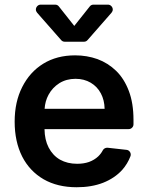

<svg xmlns="http://www.w3.org/2000/svg" viewBox="-20 -789 633 820"><path d="M166.2 -23.4Q106.5 -58.2 74.6 -120.7Q42.6 -184.3 42.6 -269.5Q42.6 -354 74.9 -417.3Q107.2 -481.5 164.8 -517Q222.7 -552.6 300.8 -552.6Q351.2 -552.6 396.3 -536.6Q441.4 -519.9 475.9 -486.5Q510.3 -453.1 530.2 -400.6Q550.1 -348.4 550.1 -277V-258.2Q550.1 -249.6 544 -243.6Q538 -237.6 529.5 -237.6H170.1Q170.8 -191.8 187.5 -159.4Q205.3 -125 236.2 -107.2Q267.8 -89.5 309.3 -89.5Q337.7 -89.5 360.1 -97.3Q383.2 -105.8 399.5 -121.1Q411.9 -133.2 419 -147Q421.9 -152.7 427.7 -155.7Q433.6 -158.7 440 -158L519.9 -149.1Q528.1 -148.4 533.2 -142.4Q538.4 -136.4 538.4 -128.6Q538.4 -124.3 536.9 -121.1Q524.9 -89.5 501.8 -63.2Q469.8 -28.1 420.5 -8.5Q371.1 10.7 307.5 10.7Q225.5 10.7 166.2 -23.4ZM426.8 -324.2Q426.1 -361.2 410.9 -389.9Q395.6 -419 367.5 -435.7Q339.1 -452.4 302.6 -452.4Q263.5 -452.4 233.3 -433.6Q203.8 -414.8 187.1 -383.9Q172.6 -356.9 170.5 -324.2ZM215.2 -769.2H154.1Q145.2 -769.2 139.2 -762.8Q133.2 -756.4 133.2 -748.2Q133.2 -741.1 138.5 -734.7L241.1 -617.9Q247.2 -610.8 256.7 -610.8H338.4Q348 -610.8 354 -617.9L456.3 -734.7Q461.6 -741.1 461.6 -748.2Q461.6 -756.4 455.6 -762.8Q449.6 -769.2 440.7 -769.2H379.6Q369.3 -769.2 363.3 -761.4L297.2 -678.3L231.5 -761.4Q225.5 -769.2 215.2 -769.2Z"/></svg>

Font: DeltaSans SemiBold
Style: Regular
Weight: 600
Designer: Rasmus Andersson
Foundry: rsms
Version: Version 3.012